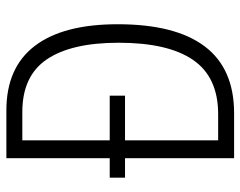

<svg xmlns="http://www.w3.org/2000/svg" viewBox="-96 -658 754 602"><g transform="rotate(-90 281.0 -357.0)"><path d="M236 -714Q370 -714 438 -625Q506 -536 506 -365Q506 -184 436.5 -92Q367 0 227 0H86V-342H25V-390H86V-714ZM231 -664H142V-390H282V-342H142V-50H224Q340 -50 394 -128.5Q448 -207 448 -362Q448 -510 396 -587Q344 -664 231 -664Z"/></g></svg>

Font: Noto Sans Lao Looped Condensed Light
Style: Regular
Weight: 300
Width: 3
Designer: Mark Frömberg, Ben Mitchell
Foundry: The Fontpad Ltd
Version: Version 1.002; ttfautohint (v1.8.4.7-5d5b)